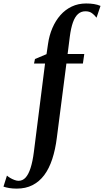

<svg xmlns="http://www.w3.org/2000/svg" viewBox="-151 -835 599 1106"><path d="M125.5 -581Q132.5 -631 150.8 -673.5Q169 -716 197 -747.8Q225 -779.5 262.2 -797.2Q299.5 -815 345 -815Q369 -815 389.8 -811.8Q410.5 -808.5 428 -801L405 -733Q395 -746.5 380 -758.2Q365 -770 341 -770Q316.5 -770 298.8 -754.5Q281 -739 269.2 -706.2Q257.5 -673.5 251 -623L238.5 -524H334.5L326.5 -469H231.5L176.5 -42.5Q168 26.5 150 81.2Q132 136 103.8 173.8Q75.5 211.5 36.2 231.5Q-3 251.5 -55 251.5Q-78.5 251.5 -97.8 248.2Q-117 245 -131 240L-111 176.5Q-104.5 182.5 -93 189.5Q-81.5 196.5 -68.2 201.5Q-55 206.5 -44.5 206.5Q-20.5 206.5 -3.8 188.2Q13 170 25 133Q37 96 44 41L108.5 -469H45L50.5 -495L117 -523Z"/></svg>

Font: Merriweather 96pt SemiBold
Style: Italic
Weight: 600
Italic angle: -7.8°
Version: Version 2.101